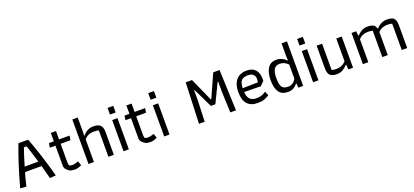

<svg xmlns="http://www.w3.org/2000/svg" viewBox="37 -1691 5861 2719"><g transform="rotate(-20 2967.5 -331.5)"><path d="M35 -7Q76 -161 128.5 -325Q181 -489 230 -616H377Q426 -489 478.5 -325Q531 -161 572 -7L481 0Q453 -111 428 -200H178Q148 -96 126 0ZM406 -275Q354 -451 324 -535H283Q247 -433 200 -275Z M790 -1Q757 -18 734 -43Q711 -68 711 -101V-404H627L637 -470H711V-596H789V-470H947L937 -404H789V-116Q789 -95 798 -74Q822 -65 847 -65Q863 -65 888.5 -71Q914 -77 936 -86L958 -19Q938 -9 910 -0.5Q882 8 860 8Q823 8 790 -1Z M1062 -671H1144V-468L1141 -398H1147Q1179 -436 1218 -457Q1257 -478 1309 -478Q1379 -478 1411.5 -447.5Q1444 -417 1444 -344V0H1362V-397Q1331 -406 1295 -406Q1243 -406 1207 -390Q1171 -374 1144 -342V0H1062Z M1587 -654H1673V-554H1587ZM1590 -470H1670V0H1590Z M1929 -1Q1896 -18 1873 -43Q1850 -68 1850 -101V-404H1766L1776 -470H1850V-596H1928V-470H2086L2076 -404H1928V-116Q1928 -95 1937 -74Q1961 -65 1986 -65Q2002 -65 2027.5 -71Q2053 -77 2075 -86L2097 -19Q2077 -9 2049 -0.5Q2021 8 1999 8Q1962 8 1929 -1Z M2200 -654H2286V-554H2200ZM2203 -470H2283V0H2203Z M2751 -616H2846L3002 -268H3010L3166 -616H3261L3285 0H3199L3187 -318V-467L3179 -469L3040 -181H2972L2833 -469L2825 -467V-318L2813 0H2727Z M3403 -231Q3403 -347 3458.5 -412.5Q3514 -478 3617 -478Q3705 -478 3748.5 -427.5Q3792 -377 3792 -289Q3792 -269 3791 -259L3731 -200L3482 -204Q3484 -134 3518 -97.5Q3552 -61 3618 -61Q3663 -61 3695.5 -72.5Q3728 -84 3762 -107L3788 -44Q3748 -19 3709 -5.5Q3670 8 3613 8Q3403 8 3403 -231ZM3711 -266Q3717 -293 3717 -315Q3717 -359 3691 -384Q3665 -409 3612 -409Q3540 -409 3511.5 -374.5Q3483 -340 3481 -262Z M3891 -235Q3891 -339 3932 -408.5Q3973 -478 4064 -478Q4106 -478 4145 -460.5Q4184 -443 4212 -414H4218L4215 -479V-671H4297V0H4224L4220 -64H4212Q4186 -31 4152.5 -11.5Q4119 8 4071 8Q3975 8 3933 -54Q3891 -116 3891 -235ZM4215 -139V-351Q4164 -408 4089 -408Q4029 -408 4003 -364Q3977 -320 3977 -232Q3977 -170 3987 -133.5Q3997 -97 4022.5 -79.5Q4048 -62 4095 -62Q4138 -62 4168.5 -84.5Q4199 -107 4215 -139Z M4444 -654H4530V-554H4444ZM4447 -470H4527V0H4447Z M4671 -126V-470H4753V-73Q4784 -64 4819 -64Q4912 -64 4967 -128V-470H5049V0H4978L4972 -72H4964Q4930 -34 4892 -13Q4854 8 4805 8Q4735 8 4703 -22.5Q4671 -53 4671 -126Z M5197 -470H5266L5274 -402H5282Q5313 -437 5352.5 -457.5Q5392 -478 5436 -478Q5492 -478 5523 -462Q5554 -446 5565 -402H5573Q5603 -437 5644 -457.5Q5685 -478 5729 -478Q5776 -478 5805 -467.5Q5834 -457 5849.5 -427.5Q5865 -398 5865 -344V0H5783V-397Q5752 -406 5715 -406Q5625 -406 5572 -348V0H5490V-397Q5459 -406 5422 -406Q5333 -406 5279 -346V0H5197Z"/></g></svg>

Font: Athiti Medium
Style: Regular
Weight: 500
Designer: CadsonDemak Team
Foundry: CadsonDemak
Version: Version 1.033